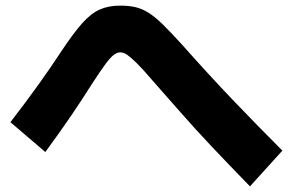

<svg xmlns="http://www.w3.org/2000/svg" viewBox="-20 -677 1040 682"><path d="M868 -15Q792 -93 731.5 -157Q671 -221 620.5 -279Q570 -337 520 -393Q486 -433 465 -453.5Q444 -474 431.5 -482.5Q419 -491 407 -491Q396 -491 384 -482Q372 -473 354 -448.5Q336 -424 306 -378Q274 -327 235 -269.5Q196 -212 141 -137L17 -243Q74 -317 118 -378.5Q162 -440 196 -492Q241 -560 272.5 -595Q304 -630 335 -643.5Q366 -657 407 -657Q438 -657 461.5 -651.5Q485 -646 508 -631.5Q531 -617 559 -589.5Q587 -562 627 -518Q720 -413 807 -322Q894 -231 983 -142Z"/></svg>

Font: M PLUS 2 Thin ExtraBold
Style: Regular
Weight: 800
Version: Version 1.001